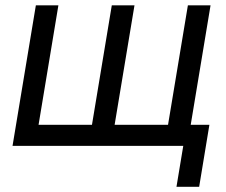

<svg xmlns="http://www.w3.org/2000/svg" viewBox="-20 -556 863 732"><path d="M116.7 -535.6H202.6L127 -80.1H330.6L406.2 -535.6H492.7L417 -80.1H620.6L696.3 -535.6H782.7L693.8 0H27.8ZM652.8 156.2 678.7 0H642.6L655.3 -80.1H778.3L739.3 156.2Z"/></svg>

Font: Inter 20pt
Style: Italic
Weight: 400
Italic angle: -9.3988°
Version: Version 4.001;git-66647c0bb